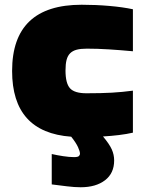

<svg xmlns="http://www.w3.org/2000/svg" viewBox="-20 -569 622 809"><path d="M320 220Q294 220 262 216Q230 212 198 208V80Q220 85 246 89Q272 93 292 93Q308 93 312.5 88.5Q317 84 317 79Q317 69 308.5 50.5Q300 32 280 7Q31 -11 31 -270Q31 -549 324 -549Q384 -549 441 -544Q498 -539 540 -530V-353Q486 -358 438 -361Q390 -364 346 -364Q320 -364 303 -359.5Q286 -355 275.5 -344.5Q265 -334 260.5 -316.5Q256 -299 256 -272Q256 -218 275 -197Q294 -176 344 -176Q407 -176 451 -178.5Q495 -181 540 -187V-10Q514 -4 481.5 0Q449 4 414 6Q441 38 451 60.5Q461 83 461 107Q461 161 422.5 190.5Q384 220 320 220Z"/></svg>

Font: Encode Sans Wide
Style: Black
Weight: 900
Designer: Pablo Impallari, Andres Torresi
Foundry: Pablo Impallari, Andres Torresi
Version: Version 1.000; ttfautohint (v1.00) -l 8 -r 50 -G 200 -x 14 -